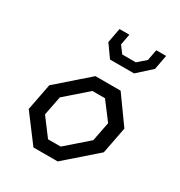

<svg xmlns="http://www.w3.org/2000/svg" viewBox="-187 -934 995 1063"><g transform="rotate(30 310.0 -403.0)"><path d="M182.5 0H337.5L533.5 -171.5L566.5 -342L443.5 -513.5H282.5L86.5 -342L53.5 -171.5ZM146.5 -190.5 170.5 -313 309 -434H389.5L473.5 -323L449.5 -200.5L311 -79.5H230ZM250 -712.5 306.5 -633.5H460L548 -713L565.5 -806H502.5L489.5 -736.5L438 -691.5H351L317.5 -736.5L330.5 -806H267.5Z"/></g></svg>

Font: Monaspace Krypton
Style: Italic
Weight: 400
Italic angle: -11°
Designer: Riley Cran & the Lettermatic Team
Foundry: Lettermatic
Version: Version 1.101 (Monaspace Krypton)